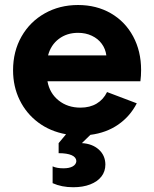

<svg xmlns="http://www.w3.org/2000/svg" viewBox="-20 -538 629 782"><path d="M194.3 208V139.6Q211.4 147.5 238.3 147.5Q262.7 147.5 276.4 139.6Q290 131.8 291 118.2Q290.5 102.5 272 94.2Q253.4 85.9 218.8 85.9V44.9L249 8.8Q184.1 -2.9 135.5 -39.3Q86.9 -75.7 60.1 -130.6Q33.2 -185.5 33.2 -252Q33.2 -328.6 67.6 -389.2Q102.1 -449.7 162.4 -483.6Q222.7 -517.6 297.9 -517.6Q373 -517.6 431.4 -483.9Q489.7 -450.2 522.2 -389.9Q554.7 -329.6 554.7 -252.9Q554.7 -229 551.8 -207H173.3Q182.1 -158.2 218.8 -128.9Q255.4 -99.6 307.6 -99.6Q346.2 -99.6 373.8 -116.2Q401.4 -132.8 416 -163.1L537.1 -117.2Q509.8 -64 461.4 -30.5Q413.1 2.9 348.1 11.2L313.5 44.9Q356 47.4 382.3 71Q408.7 94.7 409.2 131.8Q409.2 160.2 393.1 180.9Q377 201.7 347.4 213.1Q317.9 224.6 278.3 224.6Q231 224.6 194.3 208ZM413.1 -312.5Q409.7 -338.9 394.5 -359.6Q379.4 -380.4 354.2 -392.3Q329.1 -404.3 297.9 -404.3Q252.4 -404.3 219.7 -379.6Q187 -355 175.8 -312.5Z"/></svg>

Font: Wanted Sans
Style: Bold
Weight: 700
Designer: Original Design by Kil Hyung-jin and Kang Hanbin, Wanted Lab, Inc; Hangeul from Source Han Sans by Jang Soo-young and Ka
Foundry: Wanted Lab, Inc.
Version: Version 1.000